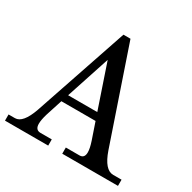

<svg xmlns="http://www.w3.org/2000/svg" viewBox="-165 -892 1050 1052"><g transform="rotate(30 360.5 -366.0)"><path d="M711.4 0H358.9V-39.1H445.3Q476.6 -39.1 476.6 -76.2Q476.6 -101.1 462.9 -142.1L427.2 -246.6H210.9L177.2 -142.1Q165.5 -103 165.5 -78.6Q165.5 -39.1 198.7 -39.1H270V0H-3.4V-39.1H37.1Q86.9 -39.1 123 -142.1L323.2 -732.4H367.7L568.8 -142.1Q604.5 -39.1 658.2 -39.1H711.4ZM411.1 -293.5 317.4 -569.8 226.6 -293.5Z"/></g></svg>

Font: Munson
Style: Regular
Weight: 400
Designer: Paul James MIller
Foundry: High-Logic / Made with FontCreator
Version: Version 2.10;May 5, 2019;FontCreator 11.5.0.2430 64-bit